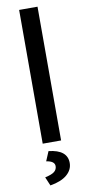

<svg xmlns="http://www.w3.org/2000/svg" viewBox="-112 -841 516 1131"><g transform="rotate(-10 146.0 -275.0)"><path d="M91 0V-800H201V0ZM93 250 71 198Q112 189 127.5 176Q143 163 143 143Q143 113 93 106L117 49Q228 61 228 139Q228 180 193.5 209.5Q159 239 93 250Z"/></g></svg>

Font: Martel Sans DemiBold
Style: Regular
Weight: 600
Designer: Dan Reynolds and Mathieu Réguer
Foundry: Dan Reynolds and Mathieu Réguer
Version: Version 1.001;PS 001.001;hotconv 1.0.70;makeotf.lib2.5.58329